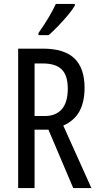

<svg xmlns="http://www.w3.org/2000/svg" viewBox="-20 -963 501 983"><path d="M199 -714Q309 -714 361 -664Q413 -614 413 -513Q413 -443 387.5 -394.5Q362 -346 304 -320L448 0H355L228 -299H157V0H73V-714ZM200 -638H157V-369H209Q266 -369 296.5 -404Q327 -439 327 -509Q327 -577 296 -607.5Q265 -638 200 -638ZM363 -934Q351 -913 327 -884.5Q303 -856 276.5 -828.5Q250 -801 229 -783H177V-794Q235 -876 266 -943H363Z"/></svg>

Font: Noto Sans Myanmar ExtraCondensed
Style: Regular
Weight: 400
Width: 2
Designer: Monotype Design Team
Foundry: Monotype Imaging Inc.
Version: Version 2.107; ttfautohint (v1.8.4.7-5d5b)